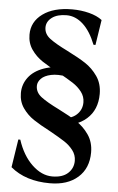

<svg xmlns="http://www.w3.org/2000/svg" viewBox="-56 -755 538 879"><g transform="rotate(5 213.0 -315.0)"><path d="M328 -296Q328 -323 311.5 -344.5Q295 -366 271 -381.5Q247 -397 204 -421Q156 -446 126 -466Q96 -486 75.5 -515.5Q55 -545 55 -584Q55 -643 105 -679.5Q155 -716 240 -716Q281 -716 318 -706.5Q355 -697 378 -679L360 -563H351Q327 -624 292.5 -655.5Q258 -687 217 -687Q174 -687 149.5 -668.5Q125 -650 125 -623Q125 -593 152 -572.5Q179 -552 234 -525Q286 -499 319 -477.5Q352 -456 375.5 -422Q399 -388 399 -341Q399 -268 351.5 -226Q304 -184 223 -184L231 -216Q278 -216 303 -239Q328 -262 328 -296ZM26 28 46 -101H55Q78 -30 122 12Q166 54 215 54Q262 54 287 31Q312 8 312 -26Q312 -53 295.5 -74.5Q279 -96 255 -111.5Q231 -127 188 -151Q140 -176 110 -196Q80 -216 59.5 -245.5Q39 -275 39 -314Q39 -354 63 -386Q87 -418 133.5 -434.5Q180 -451 244 -446L243 -407Q200 -415 169.5 -408.5Q139 -402 124 -386.5Q109 -371 109 -353Q109 -323 136 -302.5Q163 -282 218 -255Q270 -229 303 -207.5Q336 -186 359.5 -152Q383 -118 383 -71Q383 2 335.5 44Q288 86 207 86Q95 86 26 28Z"/></g></svg>

Font: RL Madena Variable
Style: Regular
Weight: 400
Designer: I Kadek Wantara Putra
Foundry: Roughlines ID
Version: Version 1.000;Glyphs 3.1.2 (3151)